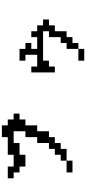

<svg xmlns="http://www.w3.org/2000/svg" viewBox="542 -1316 915 2040"><g transform="rotate(-90 1000.0 -296.5)"><path d="M125 -609.4V-671.9H250V-609.4H375V-671.9H562.5V-734.4H687.5V-671.9H750V-609.4H812.5V-546.9H750V-484.4H687.5V-359.4H625V-234.4H562.5V-171.9H500V-109.4H437.5V-46.9H312.5V-109.4H375V-171.9H437.5V-234.4H500V-359.4H562.5V-484.4H625V-609.4H500V-546.9H375V-484.4H250V-546.9H187.5V-609.4ZM312.5 -46.9V15.6H187.5V-46.9Z M1250 -171.9V-421.9H1312.5V-359.4H1437.5V-484.4H1375V-546.9H1500V-484.4H1562.5V-421.9H1500V-359.4H1625V-421.9H1687.5V-359.4H1750V-296.9H1812.5V-234.4H1750V-171.9H1687.5V-46.9H1625V15.6H1562.5V78.1H1500V140.6H1375V78.1H1500V-46.9H1562.5V-109.4H1625V-234.4H1687.5V-296.9H1375V-234.4H1312.5V-171.9Z"/></g></svg>

Font: KH Dot Dougenzaka 16
Style: Regular
Weight: 400
Designer: Original version for X68000 by Keitarou Hiraki (http://hp.vector.co.jp/authors/VA000874/) / TrueType conversion by Homem
Version: Version 1.00.20150527